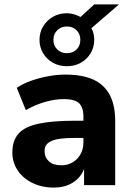

<svg xmlns="http://www.w3.org/2000/svg" viewBox="-20 -839 597 870"><path d="M224 11Q170 11 127 -10Q84 -31 60 -67Q36 -103 36 -148Q36 -202 64 -233.5Q92 -265 155 -278.5Q218 -292 322 -292H375V-214H323Q284 -214 257.5 -211Q231 -208 214 -200.5Q197 -193 189.5 -182Q182 -171 182 -154Q182 -126 201.5 -108Q221 -90 258 -90Q287 -90 309.5 -103.5Q332 -117 345 -140.5Q358 -164 358 -194V-309Q358 -353 338 -371.5Q318 -390 270 -390Q230 -390 185.5 -377.5Q141 -365 97 -340L56 -441Q82 -459 119.5 -472.5Q157 -486 198 -493.5Q239 -501 276 -501Q353 -501 402.5 -478.5Q452 -456 477 -409.5Q502 -363 502 -290V0H361V-99H368Q362 -65 342.5 -40.5Q323 -16 293 -2.5Q263 11 224 11ZM283 -539Q248 -539 220 -554.5Q192 -570 175.5 -597.5Q159 -625 159 -658Q159 -692 175.5 -719.5Q192 -747 220 -763Q248 -779 283 -779Q300 -779 316 -774Q332 -769 345 -762L407 -819H519L394 -711Q401 -699 404 -686Q407 -673 407 -658Q407 -625 390.5 -597.5Q374 -570 346 -554.5Q318 -539 283 -539ZM283 -598Q310 -598 327 -615Q344 -632 344 -658Q344 -685 327 -702Q310 -719 283 -719Q257 -719 239.5 -702Q222 -685 222 -658Q222 -632 239.5 -615Q257 -598 283 -598Z"/></svg>

Font: Nunito Sans 12pt ExtraBold
Style: Regular
Weight: 800
Designer: Vernon Adams
Foundry: Vernon Adams
Version: Version 3.101;gftools[0.9.27]